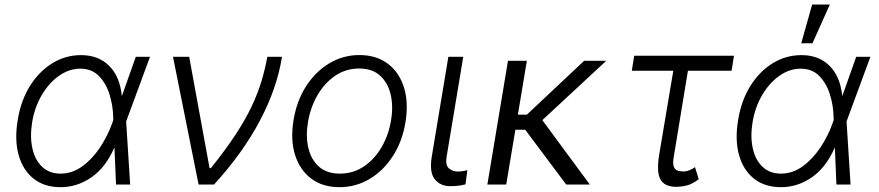

<svg xmlns="http://www.w3.org/2000/svg" viewBox="-20 -788 3753 820"><path d="M236.2 11.4Q167.6 10.7 122.3 -25.9Q77.1 -62.5 59.3 -127Q41.5 -191.4 55.8 -275.9Q68.9 -357.6 107.4 -419.9Q146 -482.2 202.6 -517.4Q259.2 -552.6 326.3 -552.6Q399.9 -552.6 445.8 -507.3Q491.8 -462 500.4 -378.2H500.7L560 -545.5H620.7L519.5 -271.3L518.8 -268.5L535.9 0H475.5L468.8 -158.4Q430.8 -71.4 368.8 -29.5Q306.8 12.4 236.2 11.4ZM463.8 -275.2 463.4 -287.3Q462.7 -335.6 448.2 -383.3Q433.6 -431.1 402.9 -462.9Q372.2 -494.7 322.8 -494.7Q275.6 -494.7 232.8 -464.8Q190 -435 159.3 -383.5Q128.6 -332 117.5 -267.4Q107.2 -204.2 118.4 -154.1Q129.6 -104 160.3 -75.3Q191.1 -46.5 238.6 -46.5Q288 -46.5 330.8 -77.2Q373.6 -108 406.8 -157.7Q440 -207.4 459.9 -263.8Z M828.1 0 718.8 -545.5H788L875 -70H880.7Q943.9 -148.8 986 -213.1Q1028.1 -277.3 1054.3 -332.6Q1080.6 -387.8 1096.2 -439.6Q1111.9 -491.5 1121.8 -545.5H1184.3Q1163.4 -411.9 1090.4 -273.4Q1017.4 -134.9 894.2 0Z M1430 11.4Q1358.3 11.4 1309.5 -25Q1260.7 -61.4 1240.2 -126.1Q1219.8 -190.7 1233.7 -275.2Q1247.2 -357.6 1287.5 -420.1Q1327.8 -482.6 1386.7 -517.8Q1445.7 -552.9 1514.9 -552.9Q1587 -552.9 1635.8 -516.3Q1684.7 -479.8 1705.1 -415.1Q1725.5 -350.5 1711.6 -265.6Q1698.2 -183.9 1657.8 -121.4Q1617.5 -58.9 1558.6 -23.8Q1499.6 11.4 1430 11.4ZM1431.1 -46.5Q1489 -46.5 1534.8 -77.6Q1580.6 -108.7 1610.4 -160.7Q1640.3 -212.7 1650.2 -275.2Q1660.2 -335.2 1648.3 -385.1Q1636.4 -435 1603 -465.2Q1569.6 -495.4 1514.2 -495.4Q1456.7 -495.4 1410.9 -464Q1365.1 -432.5 1335.2 -380.3Q1305.4 -328.1 1295.1 -265.6Q1285.2 -206 1296.9 -156.1Q1308.6 -106.2 1342.2 -76.3Q1375.7 -46.5 1431.1 -46.5Z M1894.9 -545.5H1958.5L1887.4 -118.3Q1881.4 -82.7 1897.2 -69.1Q1913 -55.4 1934.7 -55.4Q1947.4 -55.4 1959.3 -57.5Q1971.2 -59.7 1975.9 -61.1L1968 -0.4Q1959.5 1.8 1943.5 4.4Q1927.6 7.1 1904.1 7.1Q1860.4 7.1 1836.8 -22.5Q1813.2 -52.2 1823.9 -118.3Z M2230.1 -528.4 2191.8 -298.3H2230.1L2474.8 -528.4H2569.2L2296.2 -274.9L2498.9 0H2398.1L2223 -234H2181.1L2142 0H2061.4L2149.5 -528.4Z M3114.7 -550.1 3104.4 -485.8H2918L2858 -121.1Q2851.9 -88.4 2858.1 -74.9Q2864.3 -61.4 2876.1 -58.6Q2887.8 -55.8 2898.1 -55.8Q2900.9 -55.8 2902 -55.8Q2913.7 -56.1 2927.2 -62.1Q2940.7 -68.2 2948.2 -74.2L2964.1 -22.7Q2936.8 -1.8 2913.2 4.1Q2889.6 9.9 2867.5 9.9Q2819.6 9.9 2801.3 -20.6Q2783 -51.1 2795.1 -126.4L2855.5 -485.8H2678.3L2688.6 -550.1Z M3312.9 11.4Q3244.3 10.7 3199 -25.9Q3153.8 -62.5 3136 -127Q3118.3 -191.4 3132.5 -275.9Q3145.6 -357.6 3184.1 -419.9Q3222.7 -482.2 3279.3 -517.4Q3335.9 -552.6 3403.1 -552.6Q3476.6 -552.6 3522.5 -507.3Q3568.5 -462 3577.1 -378.2H3577.4L3636.7 -545.5H3697.4L3596.2 -271.3L3595.5 -268.5L3612.6 0H3552.2L3545.5 -158.4Q3507.5 -71.4 3445.5 -29.5Q3383.5 12.4 3312.9 11.4ZM3540.5 -275.2 3540.1 -287.3Q3539.4 -335.6 3524.9 -383.3Q3510.3 -431.1 3479.6 -462.9Q3448.9 -494.7 3399.5 -494.7Q3352.3 -494.7 3309.5 -464.8Q3266.7 -435 3236 -383.5Q3205.3 -332 3194.2 -267.4Q3183.9 -204.2 3195.1 -154.1Q3206.3 -104 3237 -75.3Q3267.8 -46.5 3315.3 -46.5Q3364.7 -46.5 3407.5 -77.2Q3450.3 -108 3483.5 -157.7Q3516.7 -207.4 3536.6 -263.8ZM3402 -603.3 3448.5 -768.5H3524.1L3449.9 -603.3Z"/></svg>

Font: Inter Light  BETA
Style: Italic
Weight: 300
Italic angle: 9.39999°
Designer: Rasmus Andersson
Foundry: rsms
Version: Version 3.011;git-f93a4a705